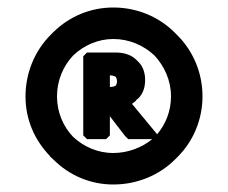

<svg xmlns="http://www.w3.org/2000/svg" viewBox="-20 -872 607 512"><path d="M123 -446C164 -405 220 -380 282 -380C346 -380 405 -405 447 -447L454 -454C495 -495 520 -553 520 -615C520 -678 495 -736 453 -778L446 -785C404 -827 346 -852 282 -852C221 -852 165 -828 123 -787L115 -779C73 -737 48 -678 48 -615C48 -553 72 -499 113 -456V-455ZM176 -725C204 -751 241 -768 282 -768C325 -768 363 -751 392 -724C418 -696 436 -658 436 -615C436 -576 422 -541 399 -514L332 -595C334 -596 338 -600 341 -602L343 -604V-605L349 -610C361 -622 367 -638 367 -659C367 -678 361 -695 350 -706L343 -713C330 -726 310 -732 288 -732H212L202 -722V-511L212 -501H263L273 -511V-562L313 -510L322 -501H386C359 -479 322 -464 282 -464C240 -464 203 -481 175 -507C149 -534 132 -572 132 -615C132 -658 149 -697 176 -725ZM273 -640V-671C279 -671 283 -670 289 -667C290 -665 292 -660 292 -655C292 -651 291 -648 289 -644C286 -642 280 -640 273 -640Z"/></svg>

Font: Hussar Woodtype
Style: Ultra
Weight: 900
Foundry: Cannot Into Space Fonts
Version: Version 1.07